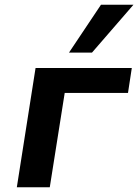

<svg xmlns="http://www.w3.org/2000/svg" viewBox="-20 -790 583 810"><path d="M51 0 130 -503H536L520 -398H253L190 0ZM271 -568 406 -770H543L368 -568Z"/></svg>

Font: Nunito Sans 6pt
Style: Bold Italic
Weight: 700
Italic angle: -9°
Version: Version 3.101;gftools[0.9.27]